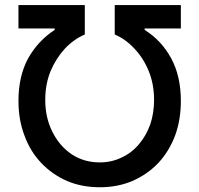

<svg xmlns="http://www.w3.org/2000/svg" viewBox="-20 -748 807 777"><path d="M54.7 -339.8Q54.7 -439.5 93.8 -511.7Q133.8 -583 201.2 -627Q201.2 -628.9 201.2 -632.8Q165 -632.8 54.7 -632.8Q54.7 -656.2 54.7 -727.5Q122.1 -727.5 323.2 -727.5Q323.2 -697.3 323.2 -608.4Q279.3 -589.8 243.2 -551.8Q207 -512.7 184.6 -460Q163.1 -407.2 163.1 -343.8Q163.1 -272.5 191.4 -215.8Q219.7 -158.2 269.5 -124Q319.3 -90.8 383.8 -90.8Q431.6 -90.8 471.7 -110.4Q512.7 -128.9 542 -164.1Q571.3 -198.2 587.9 -244.1Q603.5 -290 603.5 -343.8Q603.5 -407.2 582 -460Q560.5 -512.7 524.4 -550.8Q488.3 -589.8 444.3 -608.4Q444.3 -647.5 444.3 -727.5Q510.7 -727.5 711.9 -727.5Q711.9 -704.1 711.9 -632.8Q675.8 -632.8 565.4 -632.8Q565.4 -631.8 565.4 -627Q633.8 -584 672.9 -511.7Q711.9 -439.5 711.9 -339.8Q711.9 -262.7 688.5 -199.2Q664.1 -134.8 620.1 -87.9Q576.2 -42 515.6 -15.6Q456.1 9.8 383.8 9.8Q311.5 9.8 251 -15.6Q191.4 -42 147.5 -87.9Q102.5 -134.8 79.1 -199.2Q54.7 -262.7 54.7 -339.8Z"/></svg>

Font: DeepSea
Style: Medium
Weight: 500
Designer: Stem
Version: Version 3.019;git-0a5106e0b